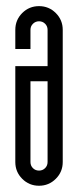

<svg xmlns="http://www.w3.org/2000/svg" viewBox="-20 -594 251 617"><path d="M77.9 -73.3Q77.9 -61.6 85.8 -53.7Q93.7 -45.8 105.4 -45.8Q117 -45.8 124.9 -53.7Q132.9 -61.6 132.9 -73.3V-332.8H77.9ZM181.6 -498.1V-73.3Q181.6 -41.6 159.3 -19.4Q137 2.9 105.4 2.9Q73.7 2.9 51.4 -19.4Q29.2 -41.6 29.2 -73.3V-381.5H132.9V-498.1Q132.9 -509.8 124.9 -517.7Q117 -525.6 105.4 -525.6Q94.1 -525.6 86 -517.7Q77.9 -509.8 77.9 -498.1V-436.5H29.2V-498.1Q29.2 -529.8 51.4 -552.1Q73.7 -574.3 105.4 -574.3Q137 -574.3 159.3 -552.1Q181.6 -529.8 181.6 -498.1Z"/></svg>

Font: Marapfhont
Style: Book
Weight: 400
Version: Version 0.15